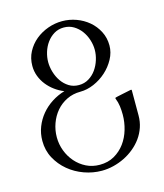

<svg xmlns="http://www.w3.org/2000/svg" viewBox="-96 -668 650 760"><g transform="rotate(-15 229.0 -288.5)"><path d="M424.8 -155.8Q424.8 -130.4 417 -107.4Q409.2 -84.5 395.3 -65.2Q381.3 -45.9 362.5 -30.5Q343.8 -15.1 322 -4.4Q300.3 6.3 276.4 12.2Q252.4 18.1 228.5 18.1Q191.9 18.1 156.5 5.4Q121.1 -7.3 93.3 -30.5Q65.4 -53.7 48.1 -85.7Q30.8 -117.7 30.8 -156.7Q30.8 -187 41.3 -213.9Q51.8 -240.7 70.1 -262.7Q88.4 -284.7 113 -300.5Q137.7 -316.4 166 -324.7Q146 -332.5 128.4 -345.5Q110.8 -358.4 97.7 -375Q84.5 -391.6 76.9 -411.6Q69.3 -431.6 69.3 -453.6Q69.3 -485.4 83 -511.2Q96.7 -537.1 119.1 -555.7Q141.6 -574.2 170.2 -584.5Q198.7 -594.7 228.5 -594.7Q258.3 -594.7 286.4 -584.5Q314.5 -574.2 336.4 -555.7Q358.4 -537.1 371.8 -511Q385.3 -484.9 385.3 -453.6Q385.3 -424.8 370.8 -398.2Q356.4 -371.6 333.7 -351.1Q311 -330.6 282.7 -318.4Q254.4 -306.2 226.6 -306.2Q195.8 -306.2 170.4 -293.7Q145 -281.2 127.2 -260.3Q109.4 -239.3 99.6 -212.2Q89.8 -185.1 89.8 -155.8Q89.8 -127 99.9 -100.3Q109.9 -73.7 128.2 -52.7Q146.5 -31.7 171.4 -19.3Q196.3 -6.8 226.6 -6.8Q260.7 -6.8 286.6 -21.7Q312.5 -36.6 330.1 -60.5Q347.7 -84.5 356.4 -114.5Q365.2 -144.5 365.2 -175.3Q365.2 -192.9 363 -210Q360.8 -227.1 354 -243.7V-246.6Q354.5 -247.6 364.3 -249.8Q374 -252 385.7 -254.4Q397.5 -256.8 408 -259Q418.5 -261.2 420.9 -261.7L424.3 -261.2Q424.3 -260.3 424.6 -260Q424.8 -259.8 424.8 -258.8ZM228.5 -568.8Q206.1 -568.8 188.5 -558.1Q170.9 -547.4 158.7 -530.5Q146.5 -513.7 140.1 -492.9Q133.8 -472.2 133.8 -452.1Q133.8 -432.1 140.1 -410.9Q146.5 -389.6 158.4 -372.3Q170.4 -355 188 -344Q205.6 -333 228.5 -333Q251 -333 269 -344Q287.1 -355 299.3 -372.3Q311.5 -389.6 318.1 -410.6Q324.7 -431.6 324.7 -452.1Q324.7 -472.2 318.1 -492.9Q311.5 -513.7 299.1 -530.5Q286.6 -547.4 268.8 -558.1Q251 -568.8 228.5 -568.8Z"/></g></svg>

Font: CAT Linz
Style: Regular
Weight: 400
Designer: Peter Wiegel
Foundry: Peter Wiegel
Version: Version 1.08